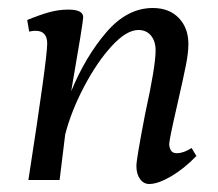

<svg xmlns="http://www.w3.org/2000/svg" viewBox="-20 -450 544 480"><path d="M321 -35Q321 -52 343 -166Q369 -284 369 -324Q369 -347 357.5 -361Q346 -375 326 -375Q296 -375 259 -334.5Q222 -294 190 -233Q158 -172 143 -114L129 0H51Q98 -303 98 -341Q98 -373 69 -373Q61 -373 53 -371L48 -400Q77 -412 101.5 -419Q126 -426 151 -426Q188 -426 188 -407Q188 -395 158 -222Q194 -309 246 -369.5Q298 -430 362 -430Q403 -430 427 -405Q451 -380 451 -340Q451 -318 444.5 -285.5Q438 -253 422 -183Q404 -105 403 -90Q403 -82 407 -74.5Q411 -67 422 -67Q439 -67 459 -80L471 -60Q440 -28 407.5 -9Q375 10 353 10Q339 10 330 -2.5Q321 -15 321 -35Z"/></svg>

Font: Unna
Style: Italic
Weight: 400
Italic angle: -8.05°
Designer: Jorge de Buen Unna
Foundry: Omnibus-Type
Version: Version 2.008